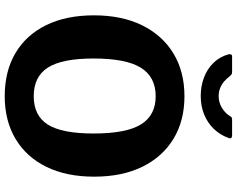

<svg xmlns="http://www.w3.org/2000/svg" viewBox="-115 -879 1004 814"><g transform="rotate(90 387.0 -472.0)"><path d="M388 10Q282 10 205 -35.5Q128 -81 86.5 -166Q45 -251 45 -368Q45 -487 87.5 -573Q130 -659 207 -705.5Q284 -752 388 -752Q492 -752 568.5 -705.5Q645 -659 687 -573.5Q729 -488 729 -369Q729 -252 687.5 -167Q646 -82 569 -36Q492 10 388 10ZM388 -113Q470 -113 508 -172.5Q546 -232 546 -367Q546 -505 507.5 -567.5Q469 -630 388 -630Q306 -630 267 -567Q228 -504 228 -367Q228 -233 266.5 -173Q305 -113 388 -113ZM553 -954Q571 -954 565 -939Q552 -903 526.5 -876.5Q501 -850 465.5 -835.5Q430 -821 387 -821Q346 -821 309.5 -834.5Q273 -848 246.5 -875Q220 -902 210 -940Q209 -945 211 -949.5Q213 -954 219 -954H284Q292 -954 295.5 -951.5Q299 -949 305 -942Q313 -931 325 -920.5Q337 -910 353 -903.5Q369 -897 387 -897Q414 -897 436.5 -910.5Q459 -924 471 -943Q475 -951 479 -952.5Q483 -954 488 -954Z"/></g></svg>

Font: Libre Franklin
Style: Bold
Weight: 700
Designer: Pablo Impallari, Rodrigo Fuenzalida, Nhung Nguyen
Foundry: Impallari Type
Version: Version 3.000